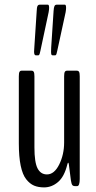

<svg xmlns="http://www.w3.org/2000/svg" viewBox="-20 -792 409 817"><path d="M204.1 -556.6Q200.2 -556.6 198.7 -559.8Q197.3 -563 197.3 -572.3Q197.3 -582.5 197.8 -589.4L208 -745.1Q209 -760.7 211.9 -766.4Q214.8 -772 220.7 -772H256.3Q261.2 -772 261.2 -758.3Q261.2 -752 259.3 -740.2L223.6 -575.7Q220.7 -559.1 216.8 -557.1Q215.8 -556.6 214.4 -556.6ZM132.3 -556.6Q125 -556.6 125 -572.3Q125 -575.7 126 -589.4L136.2 -745.1Q136.7 -760.7 139.6 -766.4Q142.6 -772 148.4 -772H184.1Q189 -772 189 -758.3Q189 -752 187 -740.2L151.9 -575.7Q148.9 -559.1 145 -557.1Q143.6 -556.6 142.1 -556.6ZM167.5 5.4Q143.1 5.4 125 -2.2Q106.9 -9.8 91.6 -29.1Q76.2 -48.3 68.1 -86.7Q60.1 -125 60.1 -182.1V-466.8Q60.1 -481.4 63 -486.3Q65.9 -491.2 71.8 -491.2H114.3Q120.6 -491.2 123.5 -486.3Q126.5 -481.4 126.5 -466.8V-164.6Q126.5 -101.1 139.9 -75.4Q153.3 -49.8 179.7 -49.8Q210.9 -49.8 231.9 -92Q252.9 -134.3 252.9 -186V-466.8Q252.9 -481.4 255.9 -486.3Q258.8 -491.2 265.1 -491.2H307.1Q313.5 -491.2 316.4 -486.3Q319.3 -481.4 319.3 -466.8V-30.8Q319.3 0 308.1 0H298.3Q291.5 0 287.8 -4.4Q284.2 -8.8 281.7 -24.4L272.9 -93.3Q272 -99.6 269.5 -99.6Q268.6 -99.6 266.6 -92.8Q253.9 -40.5 227.1 -17.6Q200.2 5.4 167.5 5.4Z"/></svg>

Font: BenchNine
Style: Regular
Weight: 400
Designer: Vernon Adams
Foundry: Vernon Adams
Version: Version 1 ; ttfautohint (v0.92.18-e454-dirty) -l 8 -r 50 -G 